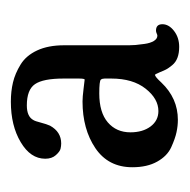

<svg xmlns="http://www.w3.org/2000/svg" viewBox="-18 -726 349 352"><g transform="rotate(-90 156.0 -550.5)"><path d="M24.9 -481.9Q24.9 -525.9 59.8 -549.6Q94.7 -573.2 145.5 -573.2Q153.8 -573.2 168.7 -571.3Q183.6 -569.3 185.5 -569.3Q187.5 -569.3 187.5 -580.1V-607.9Q187.5 -645.5 177.2 -660.4Q167 -675.3 138.2 -675.3Q117.7 -675.3 111.3 -663.1Q109.4 -660.2 106.7 -649.7Q104 -639.2 101.1 -632.8Q89.8 -612.3 68.4 -612.3Q64 -612.3 58.8 -613.5Q53.7 -614.7 47.1 -622.1Q40.5 -629.4 40.5 -641.6Q40.5 -668.5 70.8 -686.5Q101.1 -704.6 145 -704.6Q164.1 -704.6 180.4 -700.7Q196.8 -696.8 213.1 -686.8Q229.5 -676.8 239 -656.5Q248.5 -636.2 248.5 -606.9V-487.8Q248.5 -482.4 249 -476.1Q249.5 -469.7 251 -459.5Q252.4 -449.2 256.3 -442.6Q260.3 -436 266.1 -436Q267.6 -436 270.3 -437.3Q272.9 -438.5 275.4 -438.5Q287.1 -438.5 287.1 -426.8Q287.1 -415 274.9 -405.5Q262.7 -396 245.6 -396Q233.9 -396 225.6 -399.2Q217.3 -402.3 211.9 -408.9Q206.5 -415.5 204.3 -419.7Q202.1 -423.8 199.2 -431.2Q195.3 -440.4 194.3 -440.4Q190.9 -440.4 180.2 -428.7Q151.4 -398.4 111.8 -398.4Q100.6 -398.4 89.1 -400.9Q77.6 -403.3 61.5 -410.6Q45.4 -418 35.2 -436.3Q24.9 -454.6 24.9 -481.9ZM127.9 -434.1Q150.4 -434.1 168.9 -457.5Q187.5 -481 187.5 -520.5V-532.7Q187.5 -537.1 185.5 -539.6Q183.1 -542.5 160.2 -542.5Q125.5 -542.5 107.2 -526.9Q88.9 -511.2 88.9 -485.4Q88.9 -462.9 99.6 -448.5Q110.4 -434.1 127.9 -434.1Z"/></g></svg>

Font: Cooper*
Style: Regular
Weight: 400
Designer: Owen Earl
Foundry: indestructible type*
Version: Version 0.001